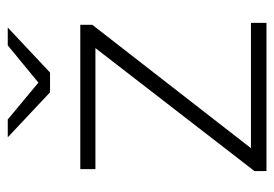

<svg xmlns="http://www.w3.org/2000/svg" viewBox="-126 -581 707 495"><g transform="rotate(-90 227.5 -333.5)"><path d="M416 -40V0H34V-31L351 -441H39V-480H411V-449L93 -40ZM404 -667 288 -558H237L121 -667H167L262 -588L358 -667Z"/></g></svg>

Font: Montserrat Ace
Style: Light
Weight: 300
Designer: Julieta Ulanovsky
Foundry: Julieta Ulanovsky
Version: Version 1